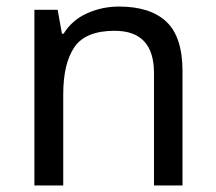

<svg xmlns="http://www.w3.org/2000/svg" viewBox="-20 -566 658 586"><path d="M343 -546Q439 -546 488 -499.5Q537 -453 537 -349V0H450V-343Q450 -472 330 -472Q241 -472 207 -422Q173 -372 173 -278V0H85V-536H156L169 -463H174Q200 -505 246 -525.5Q292 -546 343 -546Z"/></svg>

Font: Noto Sans Tifinagh
Style: Regular
Weight: 400
Designer: JamraPatel
Foundry: JamraPatel LLC
Version: Version 2.004; ttfautohint (v1.8.4.7-5d5b)